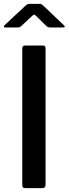

<svg xmlns="http://www.w3.org/2000/svg" viewBox="-28 -979 357 999"><path d="M196 -742Q209 -742 209 -727V-19Q209 -8 204.5 -4Q200 0 188 0H106Q96 0 92 -3.5Q88 -7 88 -16V-727Q88 -742 102 -742ZM162 -894Q153 -903 150 -903Q146 -903 137 -894L82 -843Q76 -838 73 -837Q70 -836 62 -836H0Q-8 -836 -8 -841Q-8 -844 -3 -849L102 -947Q108 -953 113.5 -956Q119 -959 129 -959H178Q185 -959 190 -955.5Q195 -952 199 -948L303 -849Q309 -843 309 -840Q309 -836 301 -836H234Q221 -836 214 -843Z"/></svg>

Font: n
Style: Regular
Weight: 500
Designer: Pablo Impallari, Rodrigo Fuenzalida
Foundry: Impallari Type
Version: Version 1.002; ttfautohint (v1.5)